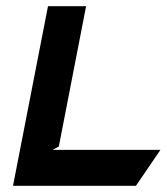

<svg xmlns="http://www.w3.org/2000/svg" viewBox="-20 -600 538 620"><path d="M22 0H419L498 -116H150L170 -127L258 -580H135Z"/></svg>

Font: Charger EcoBlack
Style: Obl
Weight: 1000
Designer: Jasper
Foundry: Cannot Into Space Fonts
Version: Version 1.1